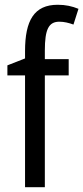

<svg xmlns="http://www.w3.org/2000/svg" viewBox="-20 -878 349 805"><path d="M268 -562V-630H168V-666C168 -755 184 -787 229 -787C249 -787 269 -782 288 -775L309 -841C282 -852 255 -858 222 -858C123 -858 85 -792 85 -664V-633L11 -604V-562H85V-93H168V-562Z"/></svg>

Font: Noto Sans Kannada UI Condensed
Style: Regular
Weight: 400
Width: 3
Designer: Jelle Bosma - Monotype Design Team
Foundry: Monotype Imaging Inc.
Version: Version 2.005